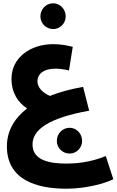

<svg xmlns="http://www.w3.org/2000/svg" viewBox="-20 -878 710 1169"><path d="M304 -701C346 -701 380 -736 380 -778C380 -822 346 -858 304 -858C260 -858 226 -822 226 -778C226 -736 260 -701 304 -701ZM670 213 624 72C564 97 484 118 385 118C280 118 178 98 178 1C178 -88 276 -160 523 -204L486 -349C412 -336 344 -318 284 -294C241 -312 208 -345 208 -382C208 -431 249 -460 318 -460C339 -460 372 -456 400 -449L423 -593C382 -603 348 -609 303 -609C164 -609 50 -526 50 -399C50 -310 92 -252 145 -218C68 -158 22 -81 22 13C22 214 197 271 385 271C504 271 622 238 670 213ZM404 57C446 57 480 22 480 -20C480 -64 446 -100 404 -100C360 -100 326 -64 326 -20C326 22 360 57 404 57Z"/></svg>

Font: Noto Sans Arabic UI Extra
Style: Regular
Weight: 800
Designer: Nadine Chahine - Monotype Design Team
Foundry: Monotype Imaging Inc.
Version: Version 1.900